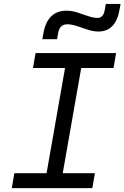

<svg xmlns="http://www.w3.org/2000/svg" viewBox="-20 -966 639 986"><path d="M40.5 0 53.7 -76.7H219.2L314 -616.7H149.4L162.6 -693.4H576.2L563 -616.7H397L302.2 -76.7H467.3L454.1 0ZM197.3 -764.6 202.6 -793.9Q223.1 -911.1 321.8 -911.1Q348.6 -911.1 377.2 -901.9Q405.8 -892.6 432.9 -883.3Q460 -874 481 -874Q510.3 -874 517.6 -913.1L523.4 -945.8H599.1L594.2 -918Q574.7 -804.2 485.8 -804.2Q459.5 -804.2 430.9 -813.5Q402.3 -822.8 375 -832Q347.7 -841.3 325.7 -841.3Q287.6 -841.3 279.3 -798.8L272.9 -764.6Z"/></svg>

Font: Cascadia Mono PL SemiLight
Style: Italic
Weight: 350
Italic angle: -10°
Monospace: yes
Designer: Aaron Bell
Foundry: Saja Typeworks
Version: Version 2404.023; ttfautohint (v1.8.4)